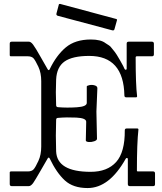

<svg xmlns="http://www.w3.org/2000/svg" viewBox="-20 -952 828 982"><path d="M616.2 -463.9Q612.3 -666 436.5 -666Q351.1 -666 310.5 -637.7Q270 -609.4 267.1 -544.9Q264.2 -480.5 267.1 -414.1Q267.1 -404.3 276.9 -403.8Q322.3 -399.9 373 -403.3Q423.8 -406.7 423.8 -425.8V-509.8Q423.8 -513.7 437.5 -516.6Q451.2 -519.5 464.8 -515.1Q478.5 -511.2 478 -500L473.1 -381.8L476.1 -242.2Q476.1 -234.4 461.9 -229.5Q448.2 -224.6 433.6 -225.6Q418.9 -227.1 418.9 -233.9L420.9 -329.1Q420.9 -348.1 370.6 -350.6Q320.3 -353 276.9 -349.1Q267.1 -349.1 267.1 -338.9Q264.2 -257.8 267.1 -178.2Q271 -73.2 443.8 -73.2Q528.8 -73.2 574.2 -123.5Q619.1 -173.8 618.2 -285.2Q618.2 -294.9 627.9 -294.9H682.1Q688 -294.9 688 -289.1Q680.2 -220.2 680.2 -80.1Q680.2 -75.2 685.1 -75.2H763.2Q772.9 -75.2 772.9 -64.9V-9.8Q772.9 0 763.2 0H644Q634.3 0 633.8 -9.8V-139.2Q633.8 -143.1 629.9 -144Q626 -145 623 -140.1Q539.1 9.8 428.2 9.8Q354 9.8 311.5 -29.3Q269 -68.4 233.9 -142.1Q229 -149.9 224.1 -142.1Q212.9 -123 186.5 -77.1Q160.2 -31.2 149.4 -15.6Q137.7 0 127 0H40Q30.3 0 29.8 -9.8V-69.8Q29.8 -74.7 35.2 -75.2H122.1Q142.1 -75.2 151.9 -85.9Q161.6 -96.7 176.3 -128.9Q190.9 -160.2 190.9 -202.1V-537.1Q190.9 -579.1 176.3 -610.4Q161.6 -641.6 151.9 -653.3Q142.1 -664.1 122.1 -664.1H35.2Q30.3 -664.1 29.8 -668.9V-729Q29.8 -738.8 40 -738.8H127Q137.7 -739.3 149.4 -723.6Q161.1 -708 187 -662.1Q212.9 -616.2 224.1 -597.2Q229 -589.4 233.9 -597.2Q268.1 -668.9 316.4 -709.5Q364.7 -750 444.8 -750Q495.6 -750 519.5 -731.4Q531.2 -723.1 537.6 -719.7Q543.9 -716.3 553.7 -703.1Q563.5 -689.9 567.4 -686Q573.7 -678.7 594.2 -643.1Q614.3 -607.9 617.2 -599.1Q620.1 -594.2 624 -595.2Q627.9 -596.2 627.9 -600.1V-729Q627.9 -738.8 638.2 -738.8H756.8Q766.6 -738.8 767.1 -729V-673.8Q767.1 -664.1 756.8 -664.1H679.2Q674.3 -664.1 673.8 -659.2Q673.8 -519 681.2 -460Q681.2 -454.1 674.8 -454.1H626Q616.2 -454.1 616.2 -463.9ZM287.1 -932.1 574.2 -855Q580.1 -853 578.1 -848.1L565.9 -804.2Q564 -794.4 554.2 -796.9L275.9 -871.1Q266.1 -874 269 -883.8L280.8 -928.2Q281.2 -932.1 287.1 -932.1Z"/></svg>

Font: BrevierViennese-Regular
Style: Regular
Weight: 400
Designer: Johannes Lang & Ellmer Stefan
Foundry: Johannes Lang & Ellmer Stefan
Version: Version 1.001;PS 001.001;hotconv 1.0.70;makeotf.lib2.5.58329